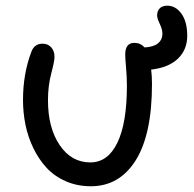

<svg xmlns="http://www.w3.org/2000/svg" viewBox="-20 -646 684 676"><path d="M299.8 9.8Q251.5 9.8 211.2 -8.1Q170.9 -25.9 143.6 -55.7Q116.2 -85.4 97.2 -125Q78.1 -164.6 69.6 -207Q61 -249.5 61 -293.9Q61 -385.3 89.8 -461.9Q100.1 -492.2 129.9 -492.2Q148.9 -492.2 160.4 -479.2Q171.9 -466.3 171.9 -445.8Q171.9 -430.7 160.4 -387.2Q148.9 -343.8 148.9 -293Q148.9 -195.8 190.2 -135Q231.4 -74.2 297.9 -74.2Q359.9 -74.2 393.3 -143.6Q426.8 -212.9 426.8 -344.2Q426.8 -375.5 423.8 -408.2Q420.9 -440.9 420.9 -454.1Q420.9 -495.1 453.1 -495.1Q474.6 -495.1 488.8 -479Q520 -480.5 535.9 -493.2Q551.8 -505.9 551.8 -527.8Q551.8 -542.5 542.5 -561.8Q533.2 -581.1 533.2 -591.8Q533.2 -607.4 542.5 -616.7Q551.8 -626 568.8 -626Q598.6 -626 618.9 -597.7Q639.2 -569.3 639.2 -520Q639.2 -471.2 606.7 -439.7Q574.2 -408.2 512.2 -400.9Q515.1 -378.4 515.1 -350.1Q515.1 -172.9 457.8 -81.5Q400.4 9.8 299.8 9.8Z"/></svg>

Font: Shantell Sans Normal
Style: Regular
Weight: 400
Designer: Stephen Nixon, Anya Danilova, Shantell Martin
Foundry: Arrow Type
Version: Version 1.006;[559af2be0]